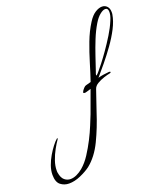

<svg xmlns="http://www.w3.org/2000/svg" viewBox="-472 -725 1033 1195"><g transform="rotate(-20 44.5 -127.5)"><path d="M-222 355Q-254 355 -278 336Q-302 317 -302 269Q-302 240 -291 209Q-280 178 -263.5 150Q-247 122 -230 100Q-213 78 -200 67Q-195 62 -194.5 66Q-194 70 -196 72Q-211 93 -228 124Q-245 155 -256.5 188.5Q-268 222 -268 251Q-268 255 -268 259.5Q-268 264 -267 268Q-261 303 -243.5 317.5Q-226 332 -204 332Q-184 332 -162.5 322Q-141 312 -122 296Q-90 269 -63.5 228Q-37 187 -15 144Q7 101 23.5 60.5Q40 20 50 -5L104 -153Q94 -150 86.5 -147.5Q79 -145 70 -143Q67 -142 65 -142Q63 -142 61 -142Q53 -142 53 -147Q53 -149 54.5 -151.5Q56 -154 57 -157Q62 -165 70.5 -174Q79 -183 86 -184L119 -193Q137 -246 155.5 -308Q174 -370 197.5 -432Q221 -494 253 -544Q275 -579 299.5 -594.5Q324 -610 345 -610Q365 -610 378 -596Q391 -582 391 -558Q391 -554 391 -550Q391 -546 390 -542Q383 -500 359 -453.5Q335 -407 302 -361Q269 -315 235 -273.5Q201 -232 174 -201Q191 -206 208.5 -208.5Q226 -211 238 -212Q240 -212 242.5 -212.5Q245 -213 246 -213Q254 -213 255.5 -211.5Q257 -210 257 -209Q257 -205 250 -203Q233 -200 208.5 -192Q184 -184 163 -171.5Q142 -159 136 -140L90 -5Q60 89 20.5 171Q-19 253 -78 300Q-105 320 -145 337.5Q-185 355 -222 355ZM165 -221Q165 -217 171 -221.5Q177 -226 190 -242Q198 -251 219.5 -278.5Q241 -306 268 -344.5Q295 -383 321.5 -426Q348 -469 364 -508Q372 -526 375 -539.5Q378 -553 378 -563Q378 -589 359 -589Q344 -589 323 -572Q302 -555 283 -523Q259 -483 239 -433.5Q219 -384 202.5 -334.5Q186 -285 172 -244Q169 -236 167 -230Q165 -224 165 -221Z"/></g></svg>

Font: Grey Qo
Style: Regular
Weight: 400
Designer: Robert E. Leuschke
Foundry: Robert E. Leuschke
Version: Version 2.010